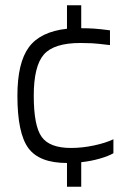

<svg xmlns="http://www.w3.org/2000/svg" viewBox="-20 -686 486 728"><path d="M288 -71V22H234V-68Q129 -68 87.5 -124.5Q46 -181 46 -323Q46 -448 89.5 -507Q133 -566 234 -577V-666H288V-579Q315 -579 337 -577.5Q359 -576 397 -571V-515Q348 -521 328.5 -522Q309 -523 285 -523Q184 -523 146 -479Q108 -435 108 -323Q108 -209 138 -167Q168 -125 249 -125Q292 -125 336.5 -134.5Q381 -144 410 -158V-105Q391 -94 358 -84.5Q325 -75 288 -71Z"/></svg>

Font: Blinker Light
Style: Regular
Weight: 300
Designer: Juergen Huber
Foundry: supertype
Version: Version 1.017;hotconv 1.0.117;makeotfexe 2.5.65602